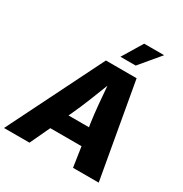

<svg xmlns="http://www.w3.org/2000/svg" viewBox="-234 -1114 1219 1277"><g transform="rotate(30 375.5 -476.0)"><path d="M-22.5 0 339.8 -727.5H575.7L704.6 0H507.3L484.4 -152.8H244.6L172.9 0ZM307.1 -286.6H464.4L460 -313.5Q451.2 -376 444.6 -445.1Q438 -514.2 432.6 -587.4Q404.3 -514.2 376.5 -445.1Q348.6 -376 319.8 -313.5ZM411.1 -797.4 504.4 -951.7H657.7L528.3 -797.4Z"/></g></svg>

Font: Inter Extra Bold
Style: Italic
Weight: 800
Italic angle: -9.39999°
Designer: Rasmus Andersson
Foundry: rsms
Version: Version 4.000;git-3c8e0fc